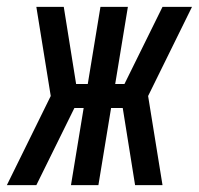

<svg xmlns="http://www.w3.org/2000/svg" viewBox="-53 -540 580 560"><path d="M-33 0 95 -260 53 -520H133L169 -295H203L240 -520H320L283 -295H310L421 -520H507L379 -260L421 0H341L305 -225H271L234 0H154L191 -225H164L53 0Z"/></svg>

Font: Iosevka Term Curly Medium
Style: Italic
Weight: 500
Italic angle: -9°
Designer: Belleve Invis
Foundry: Belleve Invis
Version: Version 32.3.0